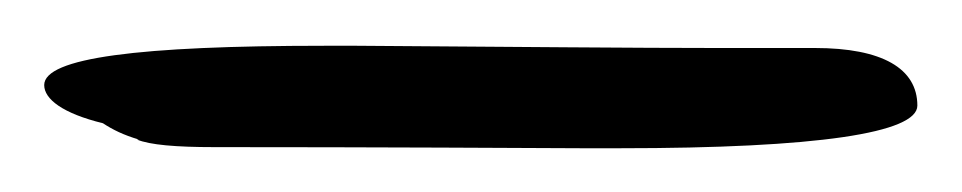

<svg xmlns="http://www.w3.org/2000/svg" viewBox="-72 1 431 86"><path d="M338.9 48.3C338.9 31.7 323.2 22.5 293 22.5H248.5C213.9 22.5 160.2 22 87.9 21.5H73.2C-9.8 21.5 -52.2 26.9 -52.2 39.1C-52.2 45.4 -43.9 51.8 -25.9 56.2C-21.5 59.1 -16.6 61.5 -9.8 63.5H-10.7C-4.9 65.9 6.8 66.9 23.9 66.9C39.6 66.9 94.2 66.9 188.5 67.4H205.6C294.4 67.4 338.9 60.5 338.9 48.3Z"/></svg>

Font: Amatic Mod Bold ONEptTWO
Style: Bold
Weight: 700
Designer: David Occhino Design
Foundry: David Occhino Design
Version: Version 1.2